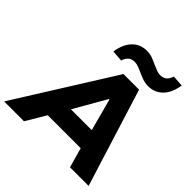

<svg xmlns="http://www.w3.org/2000/svg" viewBox="-299 -1120 1305 1305"><g transform="rotate(45 353.5 -467.5)"><path d="M-62 0 380 -705H530L750 0H571L531 -143H214L129 0ZM430 -515 297 -283H497L435 -515ZM304 -759 223 -765Q235 -844 276.5 -887Q318 -930 381 -930Q412 -930 438 -920Q464 -910 487 -899Q507 -890 525.5 -883Q544 -876 562 -876Q617 -876 634 -935L715 -930Q703 -850 661 -807.5Q619 -765 557 -765Q527 -765 500.5 -774.5Q474 -784 451 -795Q431 -804 412.5 -811Q394 -818 375 -818Q321 -818 304 -759Z"/></g></svg>

Font: Mulish Black
Style: Italic
Weight: 900
Italic angle: -9°
Designer: Vernon Adams
Foundry: Vernon Adams
Version: Version 3.603; ttfautohint (v1.8.3)